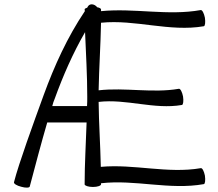

<svg xmlns="http://www.w3.org/2000/svg" viewBox="-20 -843 998 878"><path d="M116 10C140 -81 170 -194 196 -283H376C373 -189 367 -95 367 0C367 6 384 12 405 12C426 12 442 6 442 0V-5C598 -23 756 27 912 -1C918 -2 920 -19 917 -40C913 -60 905 -76 898 -74C747 -48 593 -94 441 -80C439 -179 432 -278 431 -377C558 -392 685 -341 812 -363C818 -364 820 -382 817 -402C813 -422 805 -438 798 -437C677 -416 553 -444 431 -430C433 -533 440 -636 442 -739C598 -755 756 -696 912 -723C918 -724 920 -742 917 -762C913 -782 905 -798 898 -797C748 -770 594 -807 442 -792C442 -794 442 -797 442 -800C442 -804 435 -808 424 -810C422 -813 420 -815 417 -817C405 -826 390 -825 383 -815C382 -813 380 -811 379 -808C372 -806 367 -803 367 -800C367 -797 368 -794 368 -792C288 -673 229 -543 180 -409C132 -277 66 -96 44 -10C42 -3 57 6 77 11C97 17 115 16 116 10ZM230 -391C268 -496 313 -599 369 -696C373 -597 379 -499 379 -400C379 -386 379 -372 378 -358H219C222 -371 226 -381 230 -391Z"/></svg>

Font: Nupuram Light
Style: Regular
Weight: 300
Designer: Santhosh Thottingal (santhosh.thottingal@gmail.com)
Foundry: SMC
Version: Version 1.000